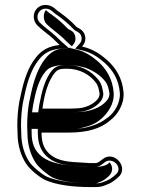

<svg xmlns="http://www.w3.org/2000/svg" viewBox="-20 -741 569 777"><path d="M258.5 -301.5 151.8 -301.5C158.6 -354.6 174.1 -414.5 203 -447.6C213.8 -459.8 222.9 -463 249.8 -463C303.1 -463 342.2 -439 366.5 -408.5C376.7 -396.1 380 -381.8 383 -361.7V-360.8C383 -353.7 379.8 -346.4 376.3 -341.4C361.6 -321.4 327 -302.5 288.9 -302.5H288.5C280 -301.8 270 -301.5 258.5 -301.5ZM314.3 -82.9C254.3 -85.6 216.8 -89.6 185.7 -113.6C159.8 -134.4 148.2 -160 148 -204.5H258.5C332.1 -204.5 387.5 -219.6 427.4 -255C454.9 -276.4 483.3 -318.4 480 -366.4C475.4 -424.5 449 -465.6 414.5 -497.1C387.7 -520.3 358.6 -542 312.3 -552.8C322.1 -563.6 328.6 -578.8 323.9 -596.8C319.4 -613.9 307.9 -622.8 291.5 -630.7L287.3 -634.5C269.9 -654 243 -675.8 220.7 -691.8C207 -698.9 194.9 -721 164 -721C150.5 -721 138.7 -716.2 129.6 -706.7C110.9 -687.2 113.1 -656.3 131.2 -638.2C149.7 -619.7 176 -601.8 195.2 -584.2C202.7 -577.2 211.5 -567.6 221.4 -559C175 -554.3 145.8 -535.8 123.5 -506C94.2 -468.6 77.5 -418.6 66.2 -366.1L58.1 -329C52.7 -297.4 50 -266.7 50 -232.4C50 -222.5 50.3 -212.8 51 -203C51 -152.4 64.9 -110 86.2 -77.8C100.1 -56.1 138.3 -24.6 162.1 -13C208.3 8 276.8 16 343.2 16H366.5C379.3 16 390.6 14.3 401.2 10.5L421.5 2.4C433.7 -3.3 445.9 -12.6 456.1 -21.6C506.4 -60.3 441.9 -136.2 394.8 -96.4C385.4 -89.3 376.4 -81 366.5 -81H343.2C337.2 -81 327.1 -82.3 314.3 -82.9ZM258.5 -286.5C269.9 -286.5 281.5 -286.9 289.1 -287.5C333.4 -287.9 370.2 -307.7 388.5 -332.7C393.5 -339.9 398 -349.2 398 -360.8V-362.8C394.8 -383.7 391.3 -401.9 378.2 -418C351 -452 309.3 -478 249.8 -478C222.1 -478 205.7 -473.4 191.8 -457.5C160.5 -421.7 148.7 -366.5 139.1 -317.8C138.3 -312.7 137.4 -307 137 -303.4L134.8 -286.5ZM65 -232.4C65 -265.7 67.8 -296.1 72.9 -326.1L80.8 -362.9C92 -414.5 108.2 -462.2 135.4 -496.9C155.7 -523.9 180.1 -539.7 222.9 -544L257.5 -547.5L231.3 -570.3C222.2 -578.2 213.7 -587.6 205.3 -595.2C185 -614 158.8 -631.8 141.8 -648.8C119.6 -671.1 136.7 -706 164 -706C187.3 -706 192.3 -691.1 212.8 -679C234.3 -663.5 260.5 -641.9 276.6 -624L283 -618.1C298.5 -610.7 306.3 -605 309.4 -593C312.6 -580.9 308.6 -571 301.2 -562.9L284.1 -544L308.9 -538.2C352 -528.1 378.6 -508.4 404.5 -485.9C436.7 -456.5 460.8 -418.9 465 -365.3C467.8 -324.1 442.7 -285.9 418.2 -266.8C393.4 -247.6 368.9 -235.3 331.9 -226.1C309.3 -220.2 288.4 -219.5 258.5 -219.5H132.9L133 -204.4C133.2 -157.2 146.6 -125.7 176.4 -101.8C212.1 -74.2 253.8 -70.6 313.6 -67.9C325.9 -67.3 335.3 -66 343.2 -66H366.5C384.5 -66 396 -78.5 403.8 -84.4C436.4 -108.8 482.3 -60.6 446.9 -33.4C446.4 -33 440.2 -27.5 438.6 -26.2C431.3 -20.1 422.8 -14.9 415.5 -11.4L395.8 -3.5C386.3 -0.2 377.9 1 366.5 1H343.2C277.9 1 210.9 -7.5 168.5 -26.5C146.7 -37.4 110.3 -68 98.7 -86C79 -115.8 66 -155.1 66 -203V-203.5C65.3 -213.2 65 -222.6 65 -232.4ZM258.5 -286.5 109.9 -286.5 111.9 -302.2C112.3 -305.6 113.2 -311.5 114 -316.1C123.5 -364.7 134.9 -417.8 165 -452.3C171.6 -459.8 179.6 -468 202 -473.4C218.2 -477.4 235.5 -478 249.8 -478C284.7 -478 308.1 -471.4 327.3 -466.3C361.1 -453.6 387.2 -434.9 404.8 -412.9C416.8 -398.1 419.9 -382.5 423 -362.1V-360.8C423 -352 419.4 -344 414.9 -337.5C399.7 -316.7 363.1 -288.9 292.9 -287.5C282.4 -286.9 270.6 -286.5 258.5 -286.5ZM271 -553.8C280 -563.7 289.1 -576.5 284.1 -595.3C279.7 -611.9 270.3 -616.5 256.6 -623.1L249.8 -629.3C233.5 -647.5 208 -668.4 186.3 -684C176.7 -689.7 171.8 -695.3 165.9 -700.1C152.8 -684.7 155.1 -657 168.7 -643.5C185.7 -626.4 211.8 -608.6 232.2 -589.9C240.5 -582.3 249.1 -572.8 258.2 -564.9ZM265.6 -547.9 231.8 -544.5C209.3 -542.2 184 -531.3 162 -501.9C134 -466.2 117.3 -417 106 -364.9L98 -327.9C92.7 -296.9 90 -266.3 90 -232.4C90 -222.4 90.3 -213.4 91 -203.2C91 -153.2 104.6 -112.3 125 -81.4C137.2 -62.4 175.3 -31.3 193.4 -22.3C229.3 -6.2 284.8 1 343.2 1H366.5C369.1 1 369.1 1.2 372.9 -0.1L391.2 -7.4C397.5 -10.5 403.9 -14.3 411.7 -20.8C412.6 -21.6 419.3 -27.5 419.3 -27.5C436.9 -42.9 438.6 -66.3 423.6 -84.2C421.2 -82.4 412.6 -66 366.5 -66H343.2C324.2 -66 318.5 -67.6 309.4 -68C246.3 -70.9 187.7 -77.7 149.6 -107.2C119.8 -131.1 108.2 -159.2 108 -204.5L107.9 -219.5H258.5C287.8 -219.5 297.3 -219.8 313.1 -224C344.5 -231.7 367.9 -240.7 390.5 -260.8C413.9 -281.6 443.3 -318.4 440 -366C435.5 -422.4 410.3 -461.3 377.7 -491.3C351.2 -514.1 323.5 -532.5 291.2 -540.1L264.2 -546.4Z"/></svg>

Font: HoneyBee
Style: Blur
Weight: 700
Foundry: Cannot Into Space Fonts
Version: Version 0.89